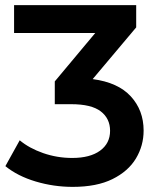

<svg xmlns="http://www.w3.org/2000/svg" viewBox="-20 -720 622 750"><path d="M264 10Q190 10 119.5 -11Q49 -32 1 -71L57 -172Q94 -141 148.5 -122Q203 -103 262 -103Q332 -103 371 -131.5Q410 -160 410 -209Q410 -257 373.5 -285Q337 -313 258 -313H194V-402L352 -591H35V-700H512V-613L342 -411Q441 -398 491 -343.5Q541 -289 541 -210Q541 -151 511 -101Q481 -51 419.5 -20.5Q358 10 264 10Z"/></svg>

Font: Montserrat SemiBold
Style: Regular
Weight: 600
Designer: Julieta Ulanovsky
Foundry: Julieta Ulanovsky
Version: Version 9.000; ttfautohint (v1.8.4.7-5d5b)